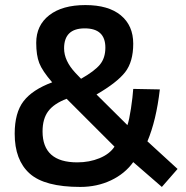

<svg xmlns="http://www.w3.org/2000/svg" viewBox="-20 -727 736 758"><path d="M361 -354 483 -233Q490 -252 497 -298.5Q504 -345 506 -376L611 -374Q597 -252 562 -169L681 -60L619 11L506 -87Q473 -41 418 -15Q363 11 297 11Q156 11 97 -42Q38 -95 38 -199Q38 -282 73 -327.5Q108 -373 186 -402Q147 -447 135 -478Q123 -509 123 -558Q123 -627 174.5 -667Q226 -707 317 -707Q408 -707 457 -666.5Q506 -626 506 -554.5Q506 -483 474 -442Q442 -401 361 -354ZM285 -86Q333 -86 373 -102.5Q413 -119 432 -148L243 -337Q193 -318 170.5 -288Q148 -258 148 -208Q148 -86 285 -86ZM233 -536Q233 -487 278 -439L300 -416Q353 -446 374.5 -472Q396 -498 396 -539Q396 -615 314.5 -615Q233 -615 233 -536Z"/></svg>

Font: TitilliumWebSemiBold
Style: Bold
Weight: 600
Version: Version 1.001;PS 57.000;hotconv 1.0.70;makeotf.lib2.5.55311